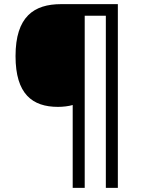

<svg xmlns="http://www.w3.org/2000/svg" viewBox="-20 -780 695 927"><path d="M549 127V-760H275C144 -760 55 -700 55 -509C55 -326 136 -264 260 -264C283 -264 311 -267 331 -273V127H389V-704H491V127Z"/></svg>

Font: Noto Sans Hebrew Droid Medium
Style: Regular
Weight: 500
Designer: Monotype Design Team
Foundry: Monotype Imaging Inc.
Version: Version 1.100